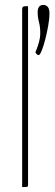

<svg xmlns="http://www.w3.org/2000/svg" viewBox="-20 -760 222 780"><path d="M70 0V-720Q70 -728 72 -731Q74 -734 79.5 -734.5Q85 -735 94 -735V-10Q94 -5 93 -3Q92 -1 87 -0.5Q82 0 70 0ZM137 -536Q133 -536 129 -540Q125 -544 124 -548Q143 -593 143.5 -621Q144 -649 138.5 -669.5Q133 -690 133 -711Q133 -724 138.5 -732Q144 -740 156 -740Q167 -740 174 -732Q181 -724 181 -705Q181 -685 176 -656.5Q171 -628 164 -600.5Q157 -573 149.5 -554.5Q142 -536 137 -536Z"/></svg>

Font: Yanone Kaffeesatz ExtraLight
Style: Regular
Weight: 200
Designer: Yanone (Cyrillic: Daniel Pouzeot, Huerta Tipografica, and Cyreal)
Foundry: Yanone
Version: Version 2.003